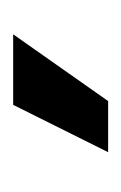

<svg xmlns="http://www.w3.org/2000/svg" viewBox="35 -804 188 299"><g transform="rotate(-90 129.5 -655.0)"><path d="M115.2 -729 41.5 -581.1H121.1L225.1 -729Z"/></g></svg>

Font: Inteeer Medium
Style: Regular
Weight: 500
Designer: Rasmus Andersson
Foundry: rsms
Version: Version 4.001;Glyphs 3.4 (3402)